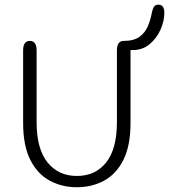

<svg xmlns="http://www.w3.org/2000/svg" viewBox="-20 -795 727 826"><path d="M310.5 10.5Q246.5 10.5 194 -17.8Q141.5 -46 110.5 -107Q79.5 -168 79.5 -266V-578Q79.5 -619 108.5 -619Q137.5 -619 137.5 -578V-269.5Q137.5 -154.5 184.5 -96.2Q231.5 -38 310.5 -38Q390.5 -38 436.8 -96.2Q483 -154.5 483 -269.5V-578Q483 -619 512.5 -619Q555.5 -619 579.8 -636.5Q604 -654 616 -682Q628 -710 633.5 -741.5Q636.5 -757 642.5 -766Q648.5 -775 661 -775Q674.5 -775 680.8 -765.8Q687 -756.5 687 -740Q687 -705 670.8 -668Q654.5 -631 624 -605.2Q593.5 -579.5 550.5 -579.5H541.5V-266Q541.5 -168 510.8 -107Q480 -46 427.8 -17.8Q375.5 10.5 310.5 10.5Z"/></svg>

Font: Sono Monospace Light
Style: Regular
Weight: 300
Version: Version 2.112